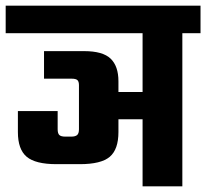

<svg xmlns="http://www.w3.org/2000/svg" viewBox="-40 -656 726 676"><path d="M666 -636V-539H602V0H462V-236H377V-191Q377 -130 346.5 -104Q316 -78 241 -78H159Q85 -78 54 -104Q23 -130 23 -191V-265H163V-201Q163 -186 169 -180.5Q175 -175 190 -175H211Q225 -175 231.5 -180.5Q238 -186 238 -201V-356Q238 -369 232.5 -374Q227 -379 212 -379H115V-476H256Q322 -476 349.5 -449.5Q377 -423 377 -370V-332H462V-539H-20V-636Z"/></svg>

Font: Teko SemiBold
Style: Regular
Weight: 600
Designer: Manushi Parikh, Jonny Pinhorn
Foundry: Indian Type Foundry
Version: Version 1.106;PS 1.0;hotconv 1.0.78;makeotf.lib2.5.61930; tt